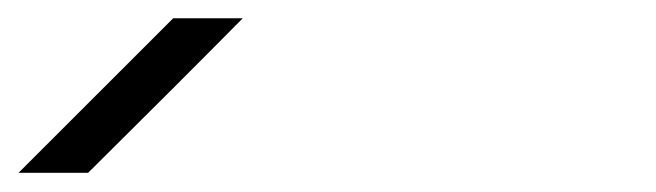

<svg xmlns="http://www.w3.org/2000/svg" viewBox="-20 -853 707 207"><path d="M241.7 -833.3Q174.2 -765 75 -666.7H0L166.7 -833.3Z"/></svg>

Font: 0xA000-Mono
Style: Mono
Weight: 400
Version: Version 0.1